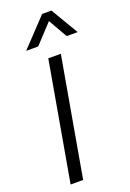

<svg xmlns="http://www.w3.org/2000/svg" viewBox="-176 -1004 723 1065"><g transform="rotate(-20 186.0 -471.5)"><path d="M169 -700H243L120 0H46ZM221 -943H276L372 -781H307L243 -893L139 -781H68Z"/></g></svg>

Font: Bai Jamjuree
Style: Italic
Weight: 400
Italic angle: -10°
Version: Version 1.000; ttfautohint (v1.6)